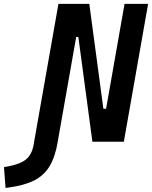

<svg xmlns="http://www.w3.org/2000/svg" viewBox="-150 -713 765 966"><path d="M314.9 0 244.1 -527.3H233.4L141.1 -3.9L140.1 2.9Q127.4 77.1 99.1 123.8Q70.8 170.4 21 195.3Q-28.8 220.2 -106.9 230.5L-122.1 232.4L-129.9 127.9L-108.9 124Q-48.3 112.8 -19 88.9Q10.3 64.9 19 16.1L23.9 -12.2L144 -693.4H299.3L370.1 -166H383.8L476.6 -693.4H595.2L473.1 0Z"/></svg>

Font: CaskaydiaCove NFP SemiBold
Style: Italic
Weight: 600
Italic angle: -10°
Designer: Aaron Bell
Foundry: Saja Typeworks
Version: Version 2111.001; VTT 6.35;Nerd Fonts 3.1.1